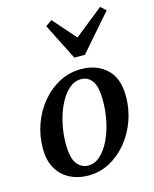

<svg xmlns="http://www.w3.org/2000/svg" viewBox="-116 -837 743 929"><g transform="rotate(-15 255.5 -373.0)"><path d="M211 14Q161 14 120 -6.5Q79 -27 55 -67.5Q31 -108 31 -169Q31 -234 52.5 -292.5Q74 -351 112 -396Q150 -441 200 -467Q250 -493 308 -493Q385 -493 435 -447.5Q485 -402 485 -310Q485 -246 464 -188Q443 -130 405.5 -84.5Q368 -39 318.5 -12.5Q269 14 211 14ZM223 -33Q256 -33 283.5 -58Q311 -83 331 -124.5Q351 -166 361.5 -216.5Q372 -267 372 -318Q372 -389 351 -417.5Q330 -446 296 -446Q263 -446 235.5 -422Q208 -398 187.5 -357.5Q167 -317 155.5 -266Q144 -215 144 -162Q144 -91 166.5 -62Q189 -33 223 -33ZM232 -759 332 -645 476 -760 502 -735 345 -555H292L200 -737Z"/></g></svg>

Font: Source Serif 4 Semibold
Style: Italic
Weight: 600
Italic angle: -12°
Designer: Frank Grießhammer
Foundry: Adobe
Version: Version 4.005;hotconv 1.1.0;makeotfexe 2.6.0